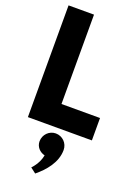

<svg xmlns="http://www.w3.org/2000/svg" viewBox="-302 -1355 1451 1999"><g transform="rotate(20 424.0 -356.0)"><path d="M372 -1238H90V0H799V-248H372ZM422 60C497 60 557 120 557 195C557 335 457 448 362 526L302 480C302 480 372 413 390 315C333 301 290 255 290 195C290 120 350 60 422 60Z"/></g></svg>

Font: Poland Can Into
Style: BigWritings
Weight: 700
Foundry: Cannot Into Space Fonts
Version: Version 0.92